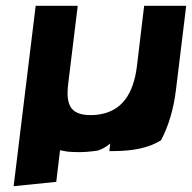

<svg xmlns="http://www.w3.org/2000/svg" viewBox="-20 -503 662 662"><path d="M248 -483H103L27 139L174 124L187 15C201 18 215 21 233 21C262 23 292 20 318 16C335 10 346 3 360 -8L357 18H368C442 18 494 6 535 -19C561 -68 579 -127 587 -196L622 -483H477L452 -274C440 -179 400 -116 312 -107C225 -100 206 -136 215 -213Z"/></svg>

Font: Bluebird
Style: SfBdExtObl
Weight: 700
Designer: Jasper
Foundry: Cannot Into Space Fonts
Version: Version 0.98